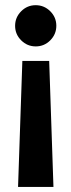

<svg xmlns="http://www.w3.org/2000/svg" viewBox="-20 -527 281 755"><path d="M173.4 -287.3 190.2 208H51L67.9 -287.3ZM120.3 -506.6Q153.6 -506.6 177.6 -482.8Q201.5 -459 201.5 -425.7Q201.5 -392.4 177.7 -368.4Q153.9 -344.5 120.6 -344.5Q87.3 -344.5 63.4 -368.3Q39.4 -392.1 39.4 -425.4Q39.4 -458.7 63.2 -482.6Q87 -506.6 120.3 -506.6Z"/></svg>

Font: Red Hat Display VF
Style: Regular
Weight: 300
Designer: Pentagram, MCKL
Foundry: Pentagram, MCKL
Version: Version 1.023